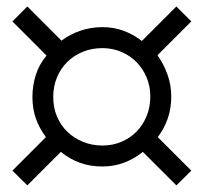

<svg xmlns="http://www.w3.org/2000/svg" viewBox="-20 -725 626 590"><path d="M441.9 -428.2Q441.9 -459.5 430.7 -486.6Q419.4 -513.7 399.9 -533.7Q380.4 -553.7 353.3 -565.4Q326.2 -577.1 294.9 -577.1Q262.2 -577.1 234.6 -565.9Q207 -554.7 186.8 -534.7Q166.5 -514.6 155 -487.1Q143.6 -459.5 143.6 -426.8Q143.6 -394.5 155 -367.2Q166.5 -339.8 187 -320.1Q207.5 -300.3 235.1 -289.1Q262.7 -277.8 294.9 -277.8Q326.7 -277.8 353.8 -289.6Q380.9 -301.3 400.4 -321.5Q419.9 -341.8 430.9 -369.1Q441.9 -396.5 441.9 -428.2ZM522 -155.3 418.9 -258.3Q391.6 -236.3 360.6 -224.9Q329.6 -213.4 294.9 -213.4Q257.3 -213.4 226.1 -224.6Q194.8 -235.8 167 -258.3L64 -155.3L18.1 -200.7L121.1 -303.7Q100.6 -331.1 90.1 -361.3Q79.6 -391.6 79.6 -426.8Q79.6 -461.9 90.1 -494.9Q100.6 -527.8 123 -554.2L18.1 -659.2L64 -705.1L168.9 -600.1Q195.8 -620.1 227.8 -630.9Q259.8 -641.6 294.9 -641.6Q329.6 -641.6 359.9 -630.4Q390.1 -619.1 416 -599.1L522 -705.1L567.9 -659.2L463.9 -555.2Q482.9 -528.8 494.6 -496.1Q506.3 -463.4 506.3 -428.2Q506.3 -358.4 464.8 -303.7L567.9 -200.7Z"/></svg>

Font: Andika Viet
Style: Regular
Weight: 400
Designer: Victor Gaultney, Annie Olsen, Julie Remington, Don Collingsworth, Eric Hays, Becca Hirsbrunner
Foundry: SIL International
Version: Version 5.000